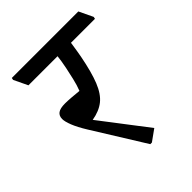

<svg xmlns="http://www.w3.org/2000/svg" viewBox="-184 -725 849 849"><g transform="rotate(-45 240.5 -300.0)"><path d="M270 20H260L109 -223Q85 -262 74 -290Q63 -318 63 -334Q63 -354 76.5 -364Q90 -374 121 -374Q136 -374 161.5 -372Q187 -370 205 -368Q215 -393 222.5 -425.5Q230 -458 235 -482Q239 -503 241.5 -518Q244 -533 245 -545H63L32 -610L34 -620H450L481 -555L479 -545H329Q326 -526 322.5 -503Q319 -480 317 -471Q301 -388 281.5 -339.5Q262 -291 232.5 -267.5Q203 -244 156 -236L323 -18Z"/></g></svg>

Font: Tiro Devanagari Marathi
Style: Italic
Weight: 400
Italic angle: -11°
Designer: Devanagari: John Hudson & Fiona Ross, assisted by Paul Hanslow. Latin: John Hudson with Paul Hanslow, assisted by Kaja S
Foundry: Tiro Typeworks Ltd.
Version: Version 1.52